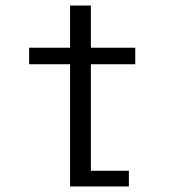

<svg xmlns="http://www.w3.org/2000/svg" viewBox="-20 -672 610 692"><path d="M307.5 -56.5H444.5V0H232.5V-440.5H85V-500H232.5V-652H307.5V-500H467.5V-440.5H307.5Z"/></svg>

Font: League Mono Narrow Light
Style: Regular
Weight: 300
Width: 3
Designer: Tyler Finck
Foundry: The League of Moveable Type / Tyler Finck
Version: Version 2.210